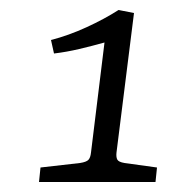

<svg xmlns="http://www.w3.org/2000/svg" viewBox="-20 -692 369 384"><path d="M213 -387Q212 -378 214.5 -373Q217 -368 229 -366L294 -357L291 -328H58L61 -357L140 -366Q153 -368 157 -372.5Q161 -377 162 -387L189 -607Q164 -600 138.5 -594Q113 -588 88 -585L82 -612Q117 -621 153 -637.5Q189 -654 217 -672L248 -666Z"/></svg>

Font: Yrsa Light
Style: Italic
Weight: 300
Italic angle: -7.10001°
Designer: Anna Giedrys (Yrsa+Rasa design), David Brezina (Yrsa art-direction, Rasa art-direction, design)
Foundry: Rosetta Type Foundry
Version: Version 2.004